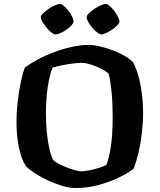

<svg xmlns="http://www.w3.org/2000/svg" viewBox="-20 -946 803 966"><path d="M363 0Q326 0 286 -13Q246 -26 209.5 -44Q173 -62 146.5 -80.5Q120 -99 110 -111Q87 -145 75 -204Q63 -263 63 -328Q63 -382 69 -434.5Q75 -487 84.5 -532Q94 -577 105 -606Q133 -627 171.5 -647.5Q210 -668 254.5 -684.5Q299 -701 343 -710.5Q387 -720 425 -720Q452 -720 485.5 -712Q519 -704 552 -691Q585 -678 610.5 -663Q636 -648 649 -633Q665 -605 676.5 -563Q688 -521 694 -474Q700 -427 700 -381Q700 -329 694 -278Q688 -227 677.5 -181.5Q667 -136 653 -98Q626 -76 578.5 -53Q531 -30 474.5 -15Q418 0 363 0ZM387 -84Q404 -84 429 -89Q454 -94 478.5 -101.5Q503 -109 515 -116Q526 -144 533.5 -182.5Q541 -221 544 -266.5Q547 -312 547 -358Q547 -423 541.5 -480.5Q536 -538 527 -574Q521 -582 504 -592Q487 -602 466.5 -610.5Q446 -619 426 -624.5Q406 -630 392 -630Q375 -630 347 -626.5Q319 -623 291.5 -617.5Q264 -612 245 -606Q234 -580 226.5 -544Q219 -508 215 -465Q211 -422 211 -375Q211 -311 219.5 -248Q228 -185 245 -144Q252 -135 271 -124.5Q290 -114 312.5 -105Q335 -96 356 -90Q377 -84 387 -84ZM489 -773Q481 -773 469 -782.5Q457 -792 444.5 -806.5Q432 -821 424 -835.5Q416 -850 416 -860Q416 -868 427 -879Q438 -890 454.5 -901Q471 -912 486.5 -919Q502 -926 512 -926Q520 -926 532 -916Q544 -906 555 -891Q566 -876 573.5 -861.5Q581 -847 581 -837Q581 -830 570.5 -819Q560 -808 545 -797.5Q530 -787 514.5 -780Q499 -773 489 -773ZM259 -773Q251 -773 238.5 -782.5Q226 -792 214 -807Q202 -822 193.5 -836Q185 -850 185 -860Q185 -868 196.5 -879Q208 -890 224 -901Q240 -912 256 -919Q272 -926 281 -926Q290 -926 301.5 -916Q313 -906 324.5 -891.5Q336 -877 343 -862.5Q350 -848 350 -837Q350 -830 340 -819Q330 -808 315.5 -797.5Q301 -787 285.5 -780Q270 -773 259 -773Z"/></svg>

Font: Texturina 12pt
Style: Bold
Weight: 700
Designer: Guillermo Torres Carreño
Foundry: Omnibus-Type
Version: Version 1.002